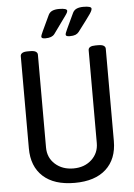

<svg xmlns="http://www.w3.org/2000/svg" viewBox="-60 -954 704 1006"><g transform="rotate(-5 291.5 -451.5)"><path d="M292 6Q184 6 126 -47Q68 -100 68 -195V-680Q68 -690 77 -696Q86 -702 106 -702H120Q140 -702 149 -696Q158 -690 158 -680V-192Q158 -138 196 -104Q234 -70 292 -70Q350 -70 387.5 -104.5Q425 -139 425 -192V-680Q425 -702 463 -702H477Q497 -702 506 -696Q515 -690 515 -680V-195Q515 -100 457 -47Q399 6 292 6ZM333 -762Q322 -762 317 -764.5Q312 -767 312 -772Q312 -779 322.5 -801Q333 -823 361 -883Q368 -897 382 -903Q396 -909 417 -909Q459 -909 459 -896Q459 -892 457 -886.5Q455 -881 447.5 -869.5Q440 -858 424 -837Q408 -816 381 -780Q374 -771 363 -766.5Q352 -762 333 -762ZM205 -762Q194 -762 189 -764.5Q184 -767 184 -772Q184 -779 194.5 -801Q205 -823 233 -883Q240 -897 254 -903Q268 -909 289 -909Q331 -909 331 -896Q331 -892 328.5 -886.5Q326 -881 318 -870Q310 -859 294.5 -837.5Q279 -816 253 -780Q246 -771 234.5 -766.5Q223 -762 205 -762Z"/></g></svg>

Font: Asap Condensed VF Beta
Style: Regular
Weight: 400
Designer: Pablo Cosgaya
Foundry: Omnibus-Type
Version: Version 1.008